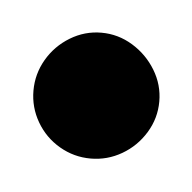

<svg xmlns="http://www.w3.org/2000/svg" viewBox="-26 -1016 152 152"><g transform="rotate(5 50.0 -940.0)"><path d="M0.3 -940Q0.3 -926.7 7 -915.2Q13.7 -903.7 25.2 -897Q36.7 -890.3 50 -890.3Q63.3 -890.3 74.8 -897Q86.3 -903.7 93.3 -915.2Q100.3 -926.7 100.3 -940Q100.3 -953.3 93.3 -964.8Q86.3 -976.3 74.8 -983.3Q63.3 -990.3 50 -990.3Q36.7 -990.3 25.2 -983.3Q13.7 -976.3 7 -964.8Q0.3 -953.3 0.3 -940Z"/></g></svg>

Font: Linefont Thin
Style: Regular
Weight: 100
Monospace: yes
Version: Version 3.002;gftools[0.9.33]